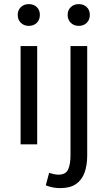

<svg xmlns="http://www.w3.org/2000/svg" viewBox="-20 -714 533 950"><path d="M81.9 0V-486H164V0ZM122.5 -586Q98.8 -586 83.3 -601Q67.7 -616 67.7 -640.4Q67.7 -664.2 83.3 -678.9Q98.8 -693.6 122.5 -693.6Q146.8 -693.6 162.1 -678.9Q177.3 -664.2 177.3 -640.4Q177.3 -616 162.1 -601Q146.8 -586 122.5 -586ZM278 216.8Q257 216.8 238.2 212.8Q219.3 208.8 206.5 202.8L223.1 141.4Q232.7 144.4 245.2 147.3Q257.8 150.2 268.9 150.2Q305.4 150.2 317.1 124.4Q328.8 98.6 328.8 54.5V-486H411.5V54.8Q411.5 104.5 398.1 140.8Q384.6 177.2 355.5 197Q326.3 216.8 278 216.8ZM369.5 -586Q345.9 -586 330.3 -601Q314.7 -616 314.7 -640.4Q314.7 -664.2 330.3 -678.9Q345.9 -693.6 369.5 -693.6Q393.8 -693.6 409.1 -678.9Q424.4 -664.2 424.4 -640.4Q424.4 -616 409.1 -601Q393.8 -586 369.5 -586Z"/></svg>

Font: Source Sans 3 Variable
Style: Regular
Weight: 200
Designer: Paul D. Hunt
Foundry: Adobe Systems Incorporated
Version: Version 3.026